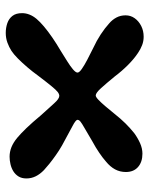

<svg xmlns="http://www.w3.org/2000/svg" viewBox="58 -578 544 701"><g transform="rotate(90 330.5 -227.0)"><path d="M99.5 24.5Q81 24.5 64.2 18.8Q47.5 13 37.5 0Q27.5 -13 27.5 -35Q27.5 -49 32.8 -62.2Q38 -75.5 48.5 -88Q58.5 -100 76.2 -115Q94 -130 117 -145.8Q140 -161.5 164 -175.5Q184 -188 202.5 -199.5Q221 -211 232.8 -221Q244.5 -231 244.5 -237.5Q244.5 -244 231.2 -253.2Q218 -262.5 197.5 -273.2Q177 -284 154.5 -295Q128.5 -307 105.2 -322.2Q82 -337.5 65 -353Q51.5 -364.5 43.5 -379.5Q35.5 -394.5 35.5 -413Q35.5 -431.5 46 -446.2Q56.5 -461 74.2 -470Q92 -479 113.5 -479Q129.5 -479 144 -473.5Q158.5 -468 172.5 -458.5Q194.5 -444 217 -421.5Q239.5 -399 259 -373Q284 -342.5 301.5 -323.2Q319 -304 328 -304Q333.5 -304 343.5 -313.5Q353.5 -323 366.5 -338Q379.5 -353 392.5 -369.5Q413.5 -396 430.5 -413Q447.5 -430 465.5 -444.5Q482.5 -457 502 -465.8Q521.5 -474.5 540.5 -474.5Q571 -474.5 589.2 -458.5Q607.5 -442.5 607.5 -414Q607.5 -392.5 597.8 -374.5Q588 -356.5 569.5 -341.5Q556 -329.5 537.2 -316.8Q518.5 -304 494.5 -291Q463.5 -272.5 446.8 -263Q430 -253.5 423.5 -248.2Q417 -243 417 -237.5Q417 -231 440.2 -219Q463.5 -207 510.5 -181Q529 -170.5 546.2 -158.2Q563.5 -146 577.8 -134.5Q592 -123 600.5 -115Q615.5 -100.5 623.2 -84.8Q631 -69 631 -51Q631 -34 623.8 -22.2Q616.5 -10.5 604.8 -3.2Q593 4 579 7.2Q565 10.5 551.5 10.5Q534 10.5 517 3.8Q500 -3 482.5 -17.5Q467 -30.5 447 -51.2Q427 -72 399.5 -105Q373 -134 356.5 -152.5Q340 -171 329.5 -171Q323 -171 315.2 -165Q307.5 -159 293.8 -142.2Q280 -125.5 255 -92.5Q241 -73 224.5 -53.8Q208 -34.5 192.8 -19.5Q177.5 -4.5 165.5 3.5Q151.5 12.5 135 18.5Q118.5 24.5 99.5 24.5Z"/></g></svg>

Font: Gluten Thin Medium
Style: Regular
Weight: 500
Version: Version 1.300